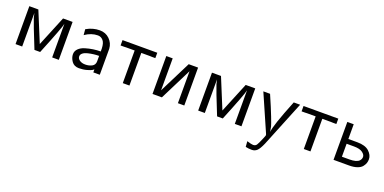

<svg xmlns="http://www.w3.org/2000/svg" viewBox="-13 -1187 4237 2118"><g transform="rotate(20 2106.0 -128.0)"><path d="M80 0V-445H186L331 -92L476 -445H588V0H510V-394Q504 -351 365 -11H298Q187 -286 170 -342Q162 -370 158 -394V0Z M713 -113Q713 -150 741 -177.5Q769 -205 814.5 -218.5Q860 -232 903.5 -238.5Q947 -245 991 -245V-279Q989 -343 965 -371Q940 -401 902 -401Q825 -401 752 -350L746 -417Q821 -461 903 -461Q972 -461 1018.5 -415.5Q1065 -370 1069 -305V0H993V-35Q989 -31 974.5 -22Q960 -13 918 -1Q876 11 827 11Q770 11 741.5 -29.5Q713 -70 713 -113ZM786 -114Q786 -87 812.5 -69Q839 -51 879 -51Q922 -51 956.5 -69Q991 -87 991 -130V-193Q960 -193 928 -189Q896 -185 862 -177Q828 -169 807 -152.5Q786 -136 786 -114Z M1174 -382V-445H1582V-382H1540L1519 -383H1417V0H1339V-383H1237L1216 -382Z M1688 0V-445H1763V-70L1951 -445H2061V0H1986V-375L1798 0Z M2224 0V-445H2330L2475 -92L2620 -445H2732V0H2654V-394Q2648 -351 2509 -11H2442Q2331 -286 2314 -342Q2306 -370 2302 -394V0Z M2827 -445H2906Q2970 -298 3002 -215Q3034 -132 3039.5 -110.5Q3045 -89 3051 -50Q3053 -120 3184 -445H3259L3042 90Q3013 157 2988 181Q2963 205 2927 205Q2886 205 2854 197L2849 132Q2902 149 2922 149Q2949 149 2962.5 129.5Q2976 110 3004 42Q3011 25 3015 15Q3019 6 3019 -1Q3019 -8 3014 -18Z M3299 -382V-445H3707V-382H3665L3644 -383H3542V0H3464V-383H3362L3341 -382Z M3813 0V-445H3888V-272H3993Q4087 -272 4132.5 -230Q4178 -188 4178 -138Q4178 -114 4170.5 -92.5Q4163 -71 4145 -49Q4127 -27 4088.5 -13.5Q4050 0 3996 0ZM3888 -64H3976Q4057 -64 4088 -94Q4108 -114 4108 -141Q4108 -168 4075 -192Q4042 -216 3975 -216H3888Z"/></g></svg>

Font: CMU Sans Serif
Style: Medium
Weight: 500
Version: Version 0.7.0